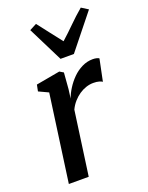

<svg xmlns="http://www.w3.org/2000/svg" viewBox="-154 -908 758 985"><g transform="rotate(-20 225.0 -415.0)"><path d="M46.5 0 112.5 -476 60 -500.5 67 -535.5 197.5 -559 218.5 -546.5 211.5 -458 205 -408.5Q214 -434 230.8 -460.5Q247.5 -487 270 -509.5Q292.5 -532 320.8 -546Q349 -560 380.5 -560Q391 -560 400.5 -557.8Q410 -555.5 414.5 -552L390 -433Q385 -437 372.5 -440.8Q360 -444.5 341 -444.5Q321.5 -444.5 301.8 -438Q282 -431.5 263.5 -419Q245 -406.5 229.5 -388.8Q214 -371 203.5 -349L155 0ZM226 -618 130.5 -809.5 169 -829.5Q194 -797.5 219.5 -764.2Q245 -731 271.5 -697.5Q308.5 -730.5 341.5 -763.5Q374.5 -796.5 413.5 -829.5L450 -806.5L299 -618Z"/></g></svg>

Font: Merriweather 36pt Medium
Style: Italic
Weight: 500
Italic angle: -7.8°
Version: Version 2.101